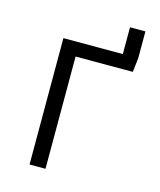

<svg xmlns="http://www.w3.org/2000/svg" viewBox="-122 -923 845 1011"><g transform="rotate(15 300.0 -417.5)"><path d="M460 -835H544V-689L535 -612H223V0H136V-689H460Z"/></g></svg>

Font: Fira Mono
Style: Regular
Weight: 400
Designer: Carrois Corporate & Edenspiekermann AG
Foundry: Carrois Corporate GbR & Edenspiekermann AG
Version: Version 3.206;PS 003.206;hotconv 1.0.70;makeotf.lib2.5.58329